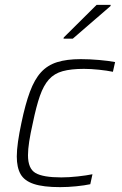

<svg xmlns="http://www.w3.org/2000/svg" viewBox="-20 -761 501 789"><path d="M227 8Q158 8 119 -5Q80 -18 64.5 -45.5Q49 -73 49 -118Q49 -144 54 -179Q59 -214 68 -256Q84 -333 103 -384Q122 -435 148.5 -464Q175 -493 214.5 -505.5Q254 -518 312 -518Q348 -518 387.5 -514.5Q427 -511 453 -506L444 -466Q420 -471 386.5 -474.5Q353 -478 325 -478Q272 -478 237.5 -468.5Q203 -459 181 -434.5Q159 -410 144 -367Q129 -324 115 -256Q105 -212 100 -179.5Q95 -147 95 -123Q95 -68 126 -50Q157 -32 232 -32Q263 -32 299.5 -36Q336 -40 360 -45L351 -4Q328 1 293.5 4.5Q259 8 227 8ZM241 -602 242 -607 377 -741H435L434 -736L279 -602Z"/></svg>

Font: Saira ExtraLight
Style: Italic
Weight: 200
Italic angle: -12°
Designer: Hector Gatti with collaboration of the Omnibus-Type team
Foundry: Omnibus-Type
Version: Version 1.100; ttfautohint (v1.8.3)